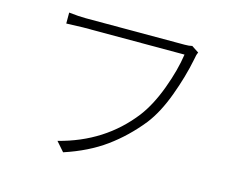

<svg xmlns="http://www.w3.org/2000/svg" viewBox="-98 -833 1196 983"><g transform="rotate(15 500.0 -341.5)"><path d="M807 -689 845 -664Q838 -652 834 -625Q815 -529 776.5 -425Q738 -321 686 -254Q613 -163 523.5 -98Q434 -33 309 8L266 -41Q502 -101 642 -282Q693 -349 730.5 -450.5Q768 -552 780 -636H242Q229 -636 154 -633V-691Q206 -685 243 -685H768Q792 -685 807 -689Z"/></g></svg>

Font: Noto Sans Korean Light
Style: Regular
Weight: 300
Designer: Ryoko NISHIZUKA  (kana & ideographs); Paul D. Hunt (Latin, Greek & Cyrillic); Wenlong ZHANG  (bopomofo); Sandoll Communi
Foundry: Adobe Systems Incorporated
Version: Version 1.000;PS 1;hotconv 1.0.78;makeotf.lib2.5.61930